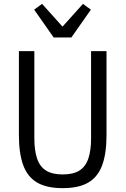

<svg xmlns="http://www.w3.org/2000/svg" viewBox="-20 -963 651 995"><path d="M78 -698H158V-246Q158 -184 172 -142Q186 -100 218 -79.5Q250 -59 305 -59Q360 -59 392 -79.5Q424 -100 438 -142Q452 -184 452 -246V-698H532V-262Q532 -169 510 -108Q488 -47 438.5 -17.5Q389 12 305 12Q221 12 171.5 -17.5Q122 -47 100 -108Q78 -169 78 -262ZM350 -769H258L157 -913L198 -943L304 -825L410 -943L451 -913Z"/></svg>

Font: IBM Plex Sans Condensed
Style: Regular
Weight: 400
Width: 3
Designer: Mike Abbink, Paul van der Laan, Pieter van Rosmalen
Foundry: Bold Monday
Version: Version 3.201